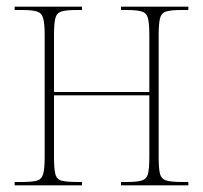

<svg xmlns="http://www.w3.org/2000/svg" viewBox="-20 -556 609 576"><path d="M24 0V-10H44Q76 -10 90.5 -14Q105 -18 109.5 -34Q114 -50 114 -85V-451Q114 -485 109.5 -501Q105 -517 91 -521.5Q77 -526 46 -526H24V-536H226V-526H210Q178 -526 164 -521.5Q150 -517 146 -501Q142 -485 142 -451V-280H428V-451Q428 -485 424 -501Q420 -517 405.5 -521.5Q391 -526 360 -526H343V-536H545V-526H524Q493 -526 478.5 -521.5Q464 -517 460 -501Q456 -485 456 -451V-85Q456 -50 460 -34.5Q464 -19 479 -14.5Q494 -10 527 -10H545V0H343V-10H359Q391 -10 405.5 -14.5Q420 -19 424 -34.5Q428 -50 428 -85V-270H142V-85Q142 -50 146 -34Q150 -18 165 -14Q180 -10 213 -10H226V0Z"/></svg>

Font: Noto Serif Display Condensed Thin
Style: Regular
Weight: 100
Width: 3
Designer: Monotype Design Team
Foundry: Monotype Imaging Inc.
Version: Version 2.009